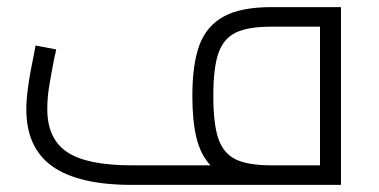

<svg xmlns="http://www.w3.org/2000/svg" viewBox="-20 -520 1067 540"><path d="M939 -500V0H351Q201 0 127.5 -52Q54 -104 54 -213Q54 -267 76 -370L80 -392L138 -381Q137 -374 133 -358Q123 -307 118 -275.5Q113 -244 113 -213Q113 -130 168.5 -92.5Q224 -55 351 -55H572Q544 -85 532.5 -132.5Q521 -180 521 -250Q521 -340 541 -393.5Q561 -447 609 -473.5Q657 -500 744 -500ZM744 -55H880V-445H744Q678 -445 643.5 -428.5Q609 -412 594.5 -371Q580 -330 580 -250Q580 -170 594.5 -129Q609 -88 643.5 -71.5Q678 -55 744 -55Z"/></svg>

Font: Cairo Light
Style: Regular
Weight: 300
Designer: Mohamed Gaber, Accademia di Belle Arti di Urbino and others
Foundry: Kief Type Foundry, Accademia di Belle Arti di Urbino and others
Version: Version 3.011